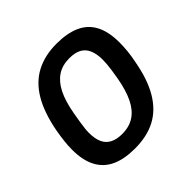

<svg xmlns="http://www.w3.org/2000/svg" viewBox="-146 -670 814 814"><g transform="rotate(-45 260.5 -263.0)"><path d="M220 12Q157 12 114.5 -7.5Q72 -27 50 -68Q28 -109 28 -173Q28 -197 31 -223.5Q34 -250 39 -278Q56 -368 90 -425.5Q124 -483 176.5 -510.5Q229 -538 299 -538Q363 -538 406 -518.5Q449 -499 470.5 -458Q492 -417 492 -353Q492 -329 489.5 -303Q487 -277 481 -248Q465 -158 431 -100.5Q397 -43 345 -15.5Q293 12 220 12ZM226 -70Q268 -70 298 -89.5Q328 -109 347.5 -148.5Q367 -188 378 -249Q383 -277 385.5 -295.5Q388 -314 389 -327.5Q390 -341 390 -351Q390 -387 379.5 -410.5Q369 -434 348 -445Q327 -456 294 -456Q252 -456 222.5 -436.5Q193 -417 173.5 -378.5Q154 -340 143 -279Q138 -251 135 -231.5Q132 -212 130.5 -198.5Q129 -185 129 -174Q129 -138 139.5 -115Q150 -92 172 -81Q194 -70 226 -70Z"/></g></svg>

Font: Archivo SemiCondensed Medium
Style: Italic
Weight: 500
Width: 4
Italic angle: -10°
Designer: Hector Gatti
Foundry: Omnibus-Type
Version: Version 2.001